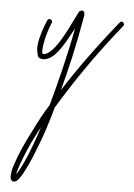

<svg xmlns="http://www.w3.org/2000/svg" viewBox="-75 -271 258 369"><path d="M82 -251C81.1 -251 81.1 -250 80.1 -250C78.1 -249 78.1 -250 77.1 -249C76.2 -248 77.1 -248 76.2 -247.1C75.2 -246.1 74.7 -245.1 73.7 -243.2C69.3 -236.8 63 -225.6 55.7 -213.9C48.3 -202.1 39.1 -189 30.3 -179.7C22 -170.9 14.2 -167 9.3 -167H8.3C7.3 -167 7.3 -166.5 7.3 -167.5C7.3 -168.5 6.3 -168 6.3 -169.9C5.4 -172.9 7.3 -178.7 8.3 -185.1C11.2 -197.8 17.6 -213.9 24.4 -227.1C25.4 -228 24.9 -228.5 24.9 -229.5C24.9 -231.4 24.4 -232.4 22.5 -233.4C21.5 -234.4 20.5 -234.4 19.5 -234.4C17.6 -234.4 16.6 -233.4 15.6 -231.4C8.3 -217.8 1 -201.2 -2 -187.5C-3.9 -180.7 -3.9 -174.3 -2.9 -168.9C-2 -166.5 -2.9 -163.6 -1 -161.1C1 -158.7 3.9 -158.2 6.8 -157.2H9.3C19.5 -157.2 28.8 -163.6 37.6 -172.9C46.9 -183.1 56.2 -196.3 63.5 -208C65.4 -210.9 67.4 -213.9 69.3 -216.3C52.7 -157.7 35.2 -108.9 20.5 -69.3C7.8 -52.7 -2.4 -36.6 -11.2 -22C-27.8 3.9 -39.1 24.9 -45.9 40.5C-49.8 48.8 -52.2 55.2 -53.2 60.1C-54.2 64.9 -55.2 69.3 -54.2 73.2C-53.2 75.2 -51.3 78.1 -48.8 78.1C-46.4 78.1 -44.4 77.1 -42.5 76.2C-39.6 74.2 -36.1 69.8 -32.2 64.9C-24.9 54.2 -14.6 37.6 -2.9 12.7C7.3 -6.8 18.6 -33.2 30.3 -64.5C62.5 -108.4 104 -161.1 161.6 -220.7C162.6 -221.7 163.6 -223.1 163.6 -224.1C163.6 -225.1 162.6 -227.1 161.6 -228C160.6 -229 159.7 -229.5 158.7 -229.5C157.7 -229.5 156.2 -229 155.3 -228C109.4 -180.2 71.3 -136.2 42 -97.7C56.6 -137.7 71.8 -183.6 86.4 -239.3C87.4 -241.2 86.9 -243.7 86.9 -244.6C86.9 -245.6 87.9 -245.1 86.9 -247.1C85.9 -248 86.4 -249 84.5 -250C83.5 -251 83 -251 82 -251ZM3.9 -26.9C-1.5 -13.7 -6.8 -2 -11.7 8.3C-23.4 33.2 -33.7 50.3 -40.5 59.6C-41.5 60.5 -43 62.5 -43.9 63.5C-43 59.1 -39.6 52.2 -36.6 44.9C-29.8 30.3 -19.5 9.3 -2.9 -16.6C-1 -19.5 1.5 -22.9 3.9 -26.9Z"/></svg>

Font: Oshawa
Style: Regular
Weight: 400
Designer: Sadat Fauzi
Foundry: Intuisi Creative
Version: Version 001.000